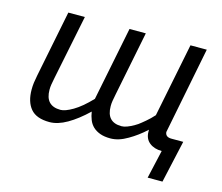

<svg xmlns="http://www.w3.org/2000/svg" viewBox="-91 -605 999 864"><g transform="rotate(15 408.0 -173.5)"><path d="M590 -107Q608 -122 626 -142L695 -486H771L691 -81Q693 -58 721 -58H776L732 139H663L693 7Q658 7 635.5 -11Q613 -29 613 -62V-71L611 -69Q575 -36 535 -13Q493 12 455 12Q426 12 406 4.5Q386 -3 373 -15.5Q360 -28 353 -45.5Q346 -63 343 -83Q296 -38 252.5 -13Q209 12 171 12Q110 12 83 -20Q56 -52 56 -109Q56 -126 58 -141Q60 -156 64 -176L126 -486H203L142 -186Q138 -166 136 -154Q134 -142 134 -129Q134 -54 205 -54Q226 -54 262 -75Q298 -96 342 -142L411 -486H487L427 -186Q423 -166 421 -154Q419 -142 419 -129Q419 -54 489 -54Q511 -54 547 -75Q560 -82 573 -93Q581 -99 590 -107Z"/></g></svg>

Font: mr_Source Sans Pro
Style: Italic
Weight: 400
Italic angle: -11°
Designer: Paul D. Hunt
Foundry: Adobe Systems Incorporated
Version: Version 1.036;July 10, 2024;FontCreator 11.5.0.2430 64-bit